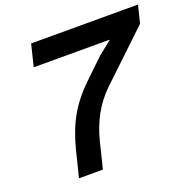

<svg xmlns="http://www.w3.org/2000/svg" viewBox="-140 -949 1084 1087"><g transform="rotate(-20 402.0 -405.0)"><path d="M804.2 -810.1 777.8 -704.1 485.8 -426.8Q377 -321.3 335.9 -154.8L297.9 0H153.8L193.8 -161.1Q221.2 -268.6 266.4 -347.9Q311.5 -427.2 388.2 -501L504.9 -612.8L584 -675.8V-678.2H127.9L160.2 -810.1Z"/></g></svg>

Font: Sinkin Sans 600 SemiBold Italic
Style: Regular
Weight: 600
Italic angle: -112°
Designer: Keith Bates
Foundry: K-Type
Version: Sinkin Sans (version 1.0)  by Keith Bates   •   © 2014   www